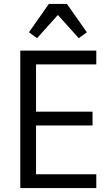

<svg xmlns="http://www.w3.org/2000/svg" viewBox="-20 -955 566 975"><path d="M83 0V-698H469V-628H163V-388H450V-318H163V-70H469V0ZM320 -935 421 -791 380 -761 274 -879 168 -761 127 -791 228 -935Z"/></svg>

Font: IBM Plex Sans Condensed
Style: Regular
Weight: 400
Width: 3
Designer: Mike Abbink, Paul van der Laan, Pieter van Rosmalen
Foundry: Bold Monday
Version: Version 1.1